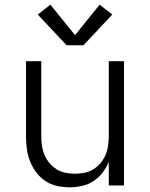

<svg xmlns="http://www.w3.org/2000/svg" viewBox="-20 -791 640 819"><path d="M277 8Q250 8 223 2Q196 -4 173.5 -19Q151 -34 134.5 -56Q118 -78 108 -103.5Q98 -129 94.5 -156Q91 -183 91 -210V-530H156V-210Q156 -190 159 -169.5Q162 -149 170 -130Q178 -111 191 -95.5Q204 -80 221.5 -69Q239 -58 259.5 -54Q280 -50 300 -50Q320 -50 340.5 -54Q361 -58 378.5 -69Q396 -80 409 -95.5Q422 -111 430 -130Q438 -149 441 -169.5Q444 -190 444 -210V-530H509V0H444V-101Q434 -76 417.5 -54.5Q401 -33 378.5 -18.5Q356 -4 329.5 2Q303 8 277 8ZM264 -598 141 -729 195 -771 300 -641 405 -771 459 -729 336 -598Z"/></svg>

Font: Iosevka Curly Light Extended
Style: Regular
Weight: 300
Width: 7
Monospace: yes
Designer: Belleve Invis
Foundry: Belleve Invis
Version: Version 11.1.0; ttfautohint (v1.8.3)